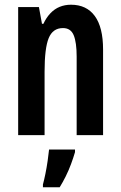

<svg xmlns="http://www.w3.org/2000/svg" viewBox="-20 -573 513 814"><path d="M281 -553Q347 -553 382 -505Q417 -457 417 -363V0H305V-333Q305 -393 292.5 -423.5Q280 -454 247 -454Q204 -454 186.5 -411.5Q169 -369 169 -269V0H57V-543H145L158 -472H164Q176 -498 193.5 -516.5Q211 -535 233 -544Q255 -553 281 -553ZM298 72Q291 96 281 123Q271 150 258.5 175Q246 200 233 221H162V209Q167 191 172.5 164Q178 137 182 109Q186 81 188 61H298Z"/></svg>

Font: Noto Sans Display ExtraCondensed SemiBold
Style: Regular
Weight: 600
Width: 2
Designer: Monotype Design Team
Foundry: Monotype Imaging Inc.
Version: Version 2.003